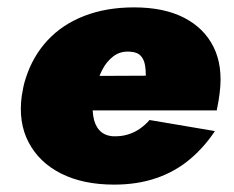

<svg xmlns="http://www.w3.org/2000/svg" viewBox="-20 -490 634 520"><path d="M139 -191H567Q570 -205 572 -217.5Q574 -230 575 -239Q584 -311 558.5 -362.5Q533 -414 478.5 -442Q424 -470 343 -470Q268 -470 208.5 -447Q149 -424 109 -381Q69 -338 50 -279Q46 -267 43.5 -255.5Q41 -244 39 -231Q29 -159 57.5 -104.5Q86 -50 145.5 -20Q205 10 289 10Q352 10 403 -7.5Q454 -25 493.5 -58Q533 -91 562 -135L385 -165Q374 -152 359 -141.5Q344 -131 325.5 -125.5Q307 -120 285 -121Q262 -123 249 -137.5Q236 -152 232.5 -176Q229 -200 232 -230L239 -250Q245 -277 256.5 -300Q268 -323 287 -337.5Q306 -352 332 -350Q351 -349 360 -340Q369 -331 372 -317Q375 -303 375 -285L153 -284Z"/></svg>

Font: Jost Black
Style: Italic
Weight: 900
Italic angle: -5°
Version: Version 3.710